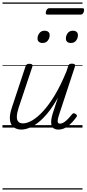

<svg xmlns="http://www.w3.org/2000/svg" viewBox="-20 -1030 699 1550"><path d="M152 16Q116 16 91 -2.5Q66 -21 60.5 -60.5Q55 -100 76 -162L186 -494Q191 -506 197 -510.5Q203 -515 217 -515Q233 -515 239 -509Q245 -503 241 -491L130 -159Q117 -118 116 -90Q115 -62 127.5 -48Q140 -34 166 -34Q198 -34 238.5 -57Q279 -80 325.5 -129.5Q372 -179 421 -259.5Q470 -340 517 -455L530 -495Q534 -508 540.5 -512Q547 -516 561 -516Q576 -516 583 -510.5Q590 -505 585 -493L456 -101Q448 -76 446 -61Q444 -46 448.5 -39Q453 -32 463 -32Q481 -32 498.5 -44Q516 -56 532.5 -73.5Q549 -91 562 -108Q569 -116 575.5 -116Q582 -116 590 -110Q600 -104 601 -97.5Q602 -91 597 -85Q585 -68 563.5 -44Q542 -20 513.5 -2Q485 16 452 16Q428 16 414 6.5Q400 -3 395.5 -20.5Q391 -38 394 -62.5Q397 -87 406 -115L448 -243Q409 -172 369 -122.5Q329 -73 290.5 -42.5Q252 -12 217 2Q182 16 152 16ZM323 -683Q306 -683 294.5 -692Q283 -701 283 -719Q283 -743 298 -762.5Q313 -782 340 -782Q358 -782 369.5 -773Q381 -764 381 -745Q381 -722 366 -702.5Q351 -683 323 -683ZM552 -683Q534 -683 523 -692Q512 -701 512 -719Q512 -743 526.5 -762.5Q541 -782 569 -782Q587 -782 598 -773Q609 -764 609 -745Q609 -722 594.5 -702.5Q580 -683 552 -683ZM365 -912Q353 -912 350.5 -918.5Q348 -925 351 -937Q355 -950 361.5 -957Q368 -964 379 -964H644Q656 -964 658 -957Q660 -950 657 -937Q654 -924 647 -918Q640 -912 629 -912ZM0 490H646V500H0ZM0 -20H646V0H0ZM0 -505H646V-500H0ZM0 -1010H646V-1000H0Z"/></svg>

Font: Playwrite US Trad Guides
Style: Regular
Weight: 400
Designer: Veronika Burian, José Scaglione
Foundry: TypeTogether
Version: Version 1.003